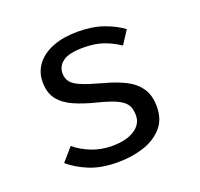

<svg xmlns="http://www.w3.org/2000/svg" viewBox="-101 -650 803 772"><g transform="rotate(-20 300.0 -263.5)"><path d="M279.5 -58Q340 -58 375.2 -80.8Q410.5 -103.5 410.5 -141.5Q410.5 -165.5 401.8 -183Q393 -200.5 366 -214.5Q339 -228.5 283 -242.5Q228.5 -256 188.2 -273.8Q148 -291.5 125.8 -320Q103.5 -348.5 103.5 -394Q103.5 -438.5 128.8 -470.8Q154 -503 199 -520.2Q244 -537.5 303.5 -537.5Q367 -537.5 414.2 -520.8Q461.5 -504 494.5 -479.5L457.5 -422.5Q427.5 -443 391.5 -456.2Q355.5 -469.5 304.5 -469.5Q242.5 -469.5 216.5 -450.2Q190.5 -431 190.5 -400.5Q190.5 -377.5 203.2 -362.2Q216 -347 246.5 -334.8Q277 -322.5 330.5 -308Q382 -294.5 420.2 -275.5Q458.5 -256.5 480 -225.5Q501.5 -194.5 501.5 -145.5Q501.5 -89.5 469.5 -54.8Q437.5 -20 386.8 -4.2Q336 11.5 279.5 11.5Q208 11.5 157.8 -9.2Q107.5 -30 73.5 -59.5L121.5 -115Q152.5 -89.5 192.8 -73.8Q233 -58 279.5 -58Z"/></g></svg>

Font: Fast_Mono
Style: Regular
Weight: 400
Monospace: yes
Designer: Carrois Corporate, Edenspiekermann AG, Nikita Prokopov
Foundry: Carrois Corporate, Edenspiekermann AG, Nikita Prokopov
Version: Version 5.002